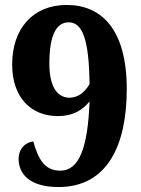

<svg xmlns="http://www.w3.org/2000/svg" viewBox="-20 -744 568 774"><path d="M216 10C412 10 491 -157 491 -385C491 -626 389 -724 249 -724C112 -724 29 -628 29 -484C29 -350 106 -276 213 -276C276 -276 313 -301 341 -335C334 -145 298 -56 223 -56C158 -56 134 -105 114 -174C71 -167 55 -134 55 -104C55 -43 99 10 216 10ZM260 -350C206 -351 179 -402 179 -488C179 -602 207 -654 257 -654C311 -654 339 -589 341 -405C320 -370 295 -351 260 -350Z"/></svg>

Font: Noto Serif Devanagari SemiCondensed ExtraBold
Style: Regular
Weight: 800
Width: 4
Designer: Universal Thirst, Indian Type Foundry and the Monotype Design Team
Foundry: Monotype Imaging Inc.
Version: Version 2.004